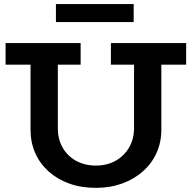

<svg xmlns="http://www.w3.org/2000/svg" viewBox="-20 -894 927 928"><path d="M443.2 14Q372.2 14 314.4 -6.9Q256.7 -27.8 214.7 -65.5Q172.8 -103.3 150.2 -154.5Q127.6 -205.7 127.6 -267.3V-629.9H259.5V-273.8Q259.5 -220.8 283 -180.1Q306.4 -139.3 348.2 -116.5Q390 -93.7 443.2 -93.7Q497.2 -93.7 538.6 -116.9Q580 -140.1 604 -181.1Q627.9 -222.1 627.9 -275.1V-629.9H759.8V-267.3Q759.8 -205.7 736.5 -154.5Q713.2 -103.3 670.4 -65.5Q627.7 -27.8 570 -6.9Q512.2 14 443.2 14ZM7 -581.4V-686H369.7V-581.4ZM516 -581.4V-686H879.7V-581.4ZM626.1 -874.4V-787.2H250.3V-874.4Z"/></svg>

Font: BioRhyme ExtraBold
Style: Regular
Weight: 800
Designer: Aoife Mooney
Foundry: Aoife Mooney Type
Version: Version 1.600;gftools[0.9.33]